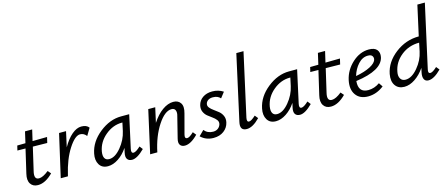

<svg xmlns="http://www.w3.org/2000/svg" viewBox="-47 -1256 4213 1809"><g transform="rotate(-15 2059.5 -352.0)"><path d="M200 -356 148 -132Q128 -52 180 -52Q218 -52 275 -98L301 -68Q227 7 155 7Q106 7 83 -28.5Q60 -64 75 -125L129 -357L50 -358L61 -404L141 -405L166 -514H236L211 -407L353 -409L340 -354Z M689 -421Q741 -421 763 -390L721 -320Q696 -353 659 -353Q609 -353 546.5 -256Q484 -159 450 -12L447 0H377L472 -416H540L507 -267Q549 -341 596.5 -381Q644 -421 689 -421Z M1171 -97 1195 -66Q1123 6 1073 6Q1041 6 1026.5 -14.5Q1012 -35 1021 -77L1031 -121Q991 -62 939.5 -28Q888 6 838 6Q780 6 754 -37Q728 -80 741 -143Q763 -254 864.5 -335Q966 -416 1077 -416H1156L1086 -97Q1077 -55 1103 -55Q1126 -55 1171 -97ZM866 -56Q923 -56 981 -125.5Q1039 -195 1057 -278L1074 -357H1068Q981 -357 906.5 -295Q832 -233 816 -143Q809 -101 822 -78.5Q835 -56 866 -56Z M1691 -97 1716 -66Q1646 6 1588 6Q1556 6 1541.5 -15Q1527 -36 1538 -77L1589 -281Q1599 -314 1590 -336.5Q1581 -359 1553 -359Q1487 -359 1418.5 -254.5Q1350 -150 1319 0H1249L1342 -416H1410L1378 -272Q1425 -344 1479.5 -382.5Q1534 -421 1586 -421Q1634 -421 1656.5 -387Q1679 -353 1661 -289L1610 -97Q1599 -57 1627 -57Q1649 -57 1691 -97Z M1868 6Q1794 6 1743 -43L1792 -92Q1824 -52 1879 -52Q1908 -52 1927.5 -67.5Q1947 -83 1953 -107Q1958 -129 1943.5 -148Q1929 -167 1906.5 -182.5Q1884 -198 1862 -216Q1840 -234 1828 -261.5Q1816 -289 1824 -324Q1835 -369 1873 -395Q1911 -421 1966 -421Q2026 -421 2073 -390L2031 -336Q2006 -366 1957 -366Q1928 -366 1910 -353Q1892 -340 1888 -321Q1883 -301 1897.5 -283Q1912 -265 1935 -249Q1958 -233 1980.5 -214.5Q2003 -196 2015.5 -167.5Q2028 -139 2020 -104Q2009 -55 1968.5 -24.5Q1928 6 1868 6Z M2192 6Q2121 6 2140 -77L2280 -711H2350L2214 -97Q2206 -57 2230 -57Q2252 -57 2295 -97L2320 -66Q2250 6 2192 6Z M2809 -97 2833 -66Q2761 6 2711 6Q2679 6 2664.5 -14.5Q2650 -35 2659 -77L2669 -121Q2629 -62 2577.5 -28Q2526 6 2476 6Q2418 6 2392 -37Q2366 -80 2379 -143Q2401 -254 2502.5 -335Q2604 -416 2715 -416H2794L2724 -97Q2715 -55 2741 -55Q2764 -55 2809 -97ZM2504 -56Q2561 -56 2619 -125.5Q2677 -195 2695 -278L2712 -357H2706Q2619 -357 2544.5 -295Q2470 -233 2454 -143Q2447 -101 2460 -78.5Q2473 -56 2504 -56Z M3057 -356 3005 -132Q2985 -52 3037 -52Q3075 -52 3132 -98L3158 -68Q3084 7 3012 7Q2963 7 2940 -28.5Q2917 -64 2932 -125L2986 -357L2907 -358L2918 -404L2998 -405L3023 -514H3093L3068 -407L3210 -409L3197 -354Z M3494 -421Q3550 -421 3572.5 -392.5Q3595 -364 3586 -321Q3560 -199 3304 -164Q3294 -52 3392 -52Q3452 -52 3504 -89L3530 -51Q3458 5 3376 5Q3295 5 3256.5 -49.5Q3218 -104 3237 -192Q3258 -286 3332 -353.5Q3406 -421 3494 -421ZM3519 -318Q3523 -335 3512.5 -351Q3502 -367 3470 -367Q3417 -367 3375 -321Q3333 -275 3314 -210Q3401 -226 3456.5 -255Q3512 -284 3519 -318Z M3999 -57Q4021 -57 4064 -97L4089 -66Q4018 6 3964 6Q3933 6 3921.5 -18.5Q3910 -43 3919 -84L3928 -125Q3887 -65 3834 -29.5Q3781 6 3729 6Q3671 6 3641.5 -35.5Q3612 -77 3625 -147Q3647 -259 3750.5 -338.5Q3854 -418 3981 -418L4046 -711H4119L3983 -97Q3973 -57 3999 -57ZM3757 -56Q3817 -56 3876 -126Q3935 -196 3952 -278L3969 -360Q3867 -360 3791.5 -299Q3716 -238 3700 -147Q3692 -107 3707.5 -81.5Q3723 -56 3757 -56Z"/></g></svg>

Font: EauTestInfant Medium
Style: Italic
Weight: 500
Italic angle: -12°
Designer: Christian Thalmann (Catharsis Fonts)
Version: Version 0.001;PS 000.001;hotconv 1.0.88;makeotf.lib2.5.64775